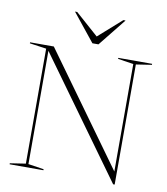

<svg xmlns="http://www.w3.org/2000/svg" viewBox="-99 -1018 967 1110"><g transform="rotate(10 384.0 -462.5)"><path d="M123.5 -20V-695L25.5 -709V-715H165L635 -64V-695L543.5 -709V-715H742V-709L650 -695V10H641L138.5 -685V-20L230 -6V0H31.5V-6ZM547.5 -935 417 -772H381.5L250.5 -935H263.5L399 -815L534.5 -935Z"/></g></svg>

Font: Newsreader 72pt ExtraLight
Style: Regular
Weight: 275
Designer: Hugues Gentile
Foundry: Production Type
Version: Version 1.003; ttfautohint (v1.8.3)